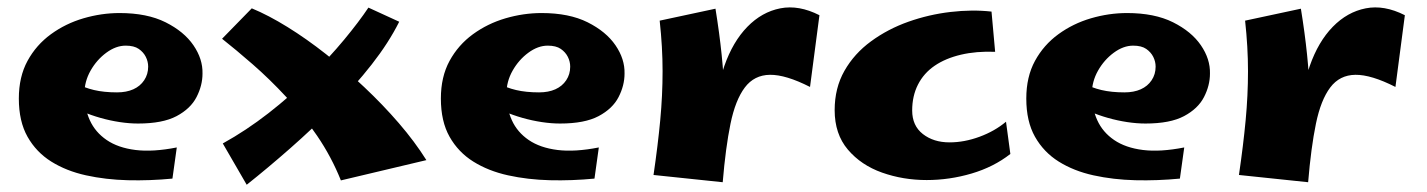

<svg xmlns="http://www.w3.org/2000/svg" viewBox="-20 -491 3940 530"><path d="M456 2Q394 8 333 6.5Q272 5 217.5 -7Q163 -19 121.5 -45Q80 -71 56 -113.5Q32 -156 32 -219Q32 -279 56 -323Q80 -367 120.5 -396.5Q161 -426 210.5 -440.5Q260 -455 310 -455Q386 -455 437 -429.5Q488 -404 514 -366Q540 -328 539 -288Q539 -255 522.5 -223Q506 -191 467.5 -170.5Q429 -150 361 -150Q337 -150 310.5 -154Q284 -158 257.5 -165.5Q231 -173 206.5 -183.5Q182 -194 163 -207L191 -261Q212 -249 239.5 -242.5Q267 -236 303 -236Q329 -236 348 -244.5Q367 -253 378 -269.5Q389 -286 389 -307Q389 -321 382.5 -334Q376 -347 363 -356Q350 -365 327 -365Q300 -365 273.5 -345.5Q247 -326 230 -296Q213 -266 213 -232Q213 -192 228 -159Q243 -126 274.5 -104.5Q306 -83 354 -77Q402 -71 468 -84Z M921 7Q895 -58 855.5 -116Q816 -174 770 -223.5Q724 -273 677.5 -313.5Q631 -354 593 -384L675 -468Q721 -449 773.5 -416.5Q826 -384 880 -341.5Q934 -299 985.5 -250.5Q1037 -202 1081 -151Q1125 -100 1157 -49ZM661 19 595 -95Q660 -131 721 -178.5Q782 -226 835.5 -279Q889 -332 930 -381.5Q971 -431 997 -470L1082 -431Q1053 -373 1006 -313Q959 -253 901 -194.5Q843 -136 781 -81.5Q719 -27 661 19Z M1621 2Q1559 8 1498 6.5Q1437 5 1382.5 -7Q1328 -19 1286.5 -45Q1245 -71 1221 -113.5Q1197 -156 1197 -219Q1197 -279 1221 -323Q1245 -367 1285.5 -396.5Q1326 -426 1375.5 -440.5Q1425 -455 1475 -455Q1551 -455 1602 -429.5Q1653 -404 1679 -366Q1705 -328 1704 -288Q1704 -255 1687.5 -223Q1671 -191 1632.5 -170.5Q1594 -150 1526 -150Q1502 -150 1475.5 -154Q1449 -158 1422.5 -165.5Q1396 -173 1371.5 -183.5Q1347 -194 1328 -207L1356 -261Q1377 -249 1404.5 -242.5Q1432 -236 1468 -236Q1494 -236 1513 -244.5Q1532 -253 1543 -269.5Q1554 -286 1554 -307Q1554 -321 1547.5 -334Q1541 -347 1528 -356Q1515 -365 1492 -365Q1465 -365 1438.5 -345.5Q1412 -326 1395 -296Q1378 -266 1378 -232Q1378 -192 1393 -159Q1408 -126 1439.5 -104.5Q1471 -83 1519 -77Q1567 -71 1633 -84Z M1975 12 1952 -156Q1956 -242 1979.5 -309Q2003 -376 2043 -417Q2083 -458 2134 -468Q2185 -478 2242 -449L2216 -251Q2149 -285 2105.5 -284.5Q2062 -284 2036 -249.5Q2010 -215 1996.5 -149.5Q1983 -84 1975 12ZM1975 12 1784 -8Q1796 -90 1802.5 -159Q1809 -228 1809 -294.5Q1809 -361 1801 -434L1955 -467Q1966 -399 1972 -340.5Q1978 -282 1980 -226.5Q1982 -171 1980.5 -113Q1979 -55 1975 12Z M2538 6Q2473 6 2415 -14.5Q2357 -35 2320.5 -78Q2284 -121 2284 -187Q2284 -248 2311 -295.5Q2338 -343 2384.5 -377Q2431 -411 2487.5 -431Q2544 -451 2604 -458Q2664 -465 2717 -459L2727 -348Q2675 -350 2632.5 -340Q2590 -330 2560 -309.5Q2530 -289 2514 -257.5Q2498 -226 2498 -186Q2498 -144 2527.5 -121Q2557 -98 2601 -98Q2642 -98 2684 -113.5Q2726 -129 2757 -155L2769 -66Q2723 -30 2662 -12Q2601 6 2538 6Z M3237 2Q3175 8 3114 6.5Q3053 5 2998.5 -7Q2944 -19 2902.5 -45Q2861 -71 2837 -113.5Q2813 -156 2813 -219Q2813 -279 2837 -323Q2861 -367 2901.5 -396.5Q2942 -426 2991.5 -440.5Q3041 -455 3091 -455Q3167 -455 3218 -429.5Q3269 -404 3295 -366Q3321 -328 3320 -288Q3320 -255 3303.5 -223Q3287 -191 3248.5 -170.5Q3210 -150 3142 -150Q3118 -150 3091.5 -154Q3065 -158 3038.5 -165.5Q3012 -173 2987.5 -183.5Q2963 -194 2944 -207L2972 -261Q2993 -249 3020.5 -242.5Q3048 -236 3084 -236Q3110 -236 3129 -244.5Q3148 -253 3159 -269.5Q3170 -286 3170 -307Q3170 -321 3163.5 -334Q3157 -347 3144 -356Q3131 -365 3108 -365Q3081 -365 3054.5 -345.5Q3028 -326 3011 -296Q2994 -266 2994 -232Q2994 -192 3009 -159Q3024 -126 3055.5 -104.5Q3087 -83 3135 -77Q3183 -71 3249 -84Z M3591 12 3568 -156Q3572 -242 3595.5 -309Q3619 -376 3659 -417Q3699 -458 3750 -468Q3801 -478 3858 -449L3832 -251Q3765 -285 3721.5 -284.5Q3678 -284 3652 -249.5Q3626 -215 3612.5 -149.5Q3599 -84 3591 12ZM3591 12 3400 -8Q3412 -90 3418.5 -159Q3425 -228 3425 -294.5Q3425 -361 3417 -434L3571 -467Q3582 -399 3588 -340.5Q3594 -282 3596 -226.5Q3598 -171 3596.5 -113Q3595 -55 3591 12Z"/></svg>

Font: Marhey Light SemiBold
Style: Regular
Weight: 600
Version: Version 1.000